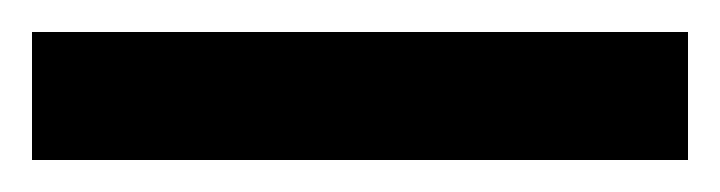

<svg xmlns="http://www.w3.org/2000/svg" viewBox="-20 96 450 120"><path d="M0 116H410V196H0Z"/></svg>

Font: PT Serif
Style: Bold
Weight: 700
Designer: A.Korolkova, O.Umpeleva, V.Yefimov
Foundry: ParaType Ltd
Version: Version 1.000W OFL; ttfautohint (v1.6)